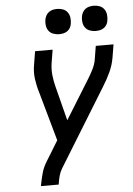

<svg xmlns="http://www.w3.org/2000/svg" viewBox="-62 -1000 724 1046"><g transform="rotate(-5 300.0 -477.0)"><path d="M119 0 120 -7Q126 -39 134.5 -70Q143 -101 161 -130L229 -241L153 -512Q142 -547 137 -585Q132 -623 139 -662L151 -735H247L235 -662Q230 -628 233.5 -596Q237 -564 245 -533L293 -345L423 -555Q431 -568 438.5 -581Q446 -594 452.5 -607Q459 -620 464 -634Q469 -648 471 -662L483 -735H580L568 -662Q561 -622 543.5 -584.5Q526 -547 504 -512L242 -86Q231 -68 225.5 -47.5Q220 -27 217 -7L216 0ZM490 -816Q474 -816 458.5 -821.5Q443 -827 433.5 -839.5Q424 -852 421.5 -868.5Q419 -885 422 -902Q424 -913 430 -924Q436 -935 446 -942Q456 -949 467.5 -951.5Q479 -954 490 -954Q507 -954 522 -948.5Q537 -943 546.5 -930.5Q556 -918 558.5 -901.5Q561 -885 558 -868Q557 -857 551 -846Q545 -835 535 -828Q525 -821 513.5 -818.5Q502 -816 490 -816ZM290 -816Q274 -816 258.5 -821.5Q243 -827 233.5 -839.5Q224 -852 221.5 -868.5Q219 -885 222 -902Q224 -913 230 -924Q236 -935 246 -942Q256 -949 267.5 -951.5Q279 -954 290 -954Q307 -954 322 -948.5Q337 -943 346.5 -930.5Q356 -918 358.5 -901.5Q361 -885 358 -868Q357 -857 351 -846Q345 -835 335 -828Q325 -821 313.5 -818.5Q302 -816 290 -816Z"/></g></svg>

Font: Iosevka Curly Medium Extended
Style: Italic
Weight: 500
Width: 7
Italic angle: -9°
Monospace: yes
Designer: Belleve Invis
Foundry: Belleve Invis
Version: Version 11.1.0; ttfautohint (v1.8.3)